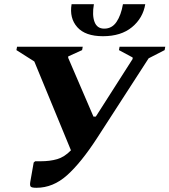

<svg xmlns="http://www.w3.org/2000/svg" viewBox="-20 -882 805 912"><path d="M441 -226Q365 -109 298.5 -49.5Q232 10 153 10Q130 10 125.5 4Q121 -2 124 -19L140 -110L147 -116H173Q217 -116 251.5 -126Q286 -136 317 -168L143 -590L58 -644L61 -660H373L370 -644L304 -614V-607L424 -328H435L610 -602V-609L545 -644L548 -660H765L762 -644L686 -605ZM320 -862H426Q417 -810 429 -778Q441 -746 475 -746Q512 -746 533.5 -778Q555 -810 564 -862H670Q659 -796 607 -753Q555 -710 469 -710Q385 -710 347 -753Q309 -796 320 -862Z"/></svg>

Font: Spectral ExtraBold
Style: Italic
Weight: 800
Italic angle: -10°
Designer: Jean-Baptiste Levee
Foundry: Production Type
Version: Version 2.001